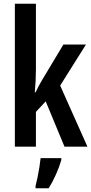

<svg xmlns="http://www.w3.org/2000/svg" viewBox="-20 -780 485 1021"><path d="M171 -412Q171 -350 165 -289H169Q187 -327 206 -358L317 -543H437L300 -325L445 0H323L223 -241L171 -185V0H59V-760H171ZM306 71Q295 109 277 149Q259 189 239 221H169V209Q174 191 179.5 164Q185 137 189.5 109Q194 81 196 61H306Z"/></svg>

Font: Noto Sans Khmer UI ExtraCondensed SemiBold
Style: Regular
Weight: 600
Width: 2
Designer: Danh Hong and the Monotype Design Team
Foundry: Monotype Imaging Inc.
Version: Version 2.002; ttfautohint (v1.8.4.7-5d5b)